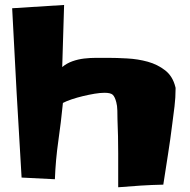

<svg xmlns="http://www.w3.org/2000/svg" viewBox="-20 -748 786 794"><path d="M706.1 -380.9Q706.1 -344.7 701.7 -308.1Q697.3 -271.5 692.4 -235.4Q684.6 -171.9 674.8 -109.9Q665 -47.9 655.3 15.6Q607.4 16.6 561.5 19.5Q515.6 22.5 468.8 26.4Q468.8 -44.9 468.8 -114.7Q468.8 -184.6 465.8 -254.9Q465.8 -268.6 465.3 -290Q464.8 -311.5 460.9 -325.2Q455.1 -347.7 446.3 -356Q437.5 -364.3 412.1 -364.3Q394.5 -364.3 371.1 -360.4Q347.7 -356.4 323.2 -350.6Q298.8 -344.7 276.9 -337.4Q254.9 -330.1 240.2 -322.3Q232.4 -243.2 221.2 -165Q210 -86.9 207 -6.8L69.3 -13.7Q58.6 -189.5 48.8 -363.8Q39.1 -538.1 30.3 -713.9L245.1 -727.5Q243.2 -663.1 241.2 -599.1Q239.3 -535.2 237.3 -470.7Q255.9 -486.3 279.3 -494.6Q302.7 -502.9 327.6 -505.9Q352.5 -508.8 377.9 -508.8Q403.3 -508.8 426.8 -508.8Q461.9 -508.8 506.3 -506.3Q550.8 -503.9 591.3 -492.7Q631.8 -481.4 663.1 -457Q694.3 -432.6 705.1 -388.7Q706.1 -386.7 706.1 -384.8Q706.1 -382.8 706.1 -380.9Z"/></svg>

Font: Slackey
Style: Regular
Weight: 400
Designer: Squid
Foundry: Font Diner, Inc DBA Sideshow
Version: Version 1.001